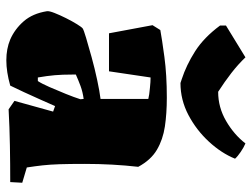

<svg xmlns="http://www.w3.org/2000/svg" viewBox="-112 -652 776 591"><g transform="rotate(90 275.5 -356.0)"><path d="M243 0Q158 24 101 0Q69 -14 45 -41.5Q21 -69 14 -113Q13 -120 19.5 -136.5Q26 -153 35.5 -172Q45 -191 54 -205.5Q63 -220 67 -223Q71 -226 96 -233.5Q121 -241 155.5 -250.5Q190 -260 225 -267.5Q260 -275 284 -278V-425Q273 -428 250 -430Q241 -431 232.5 -431.5Q224 -432 218 -432L199 -304H82L57 -438L72 -462Q99 -467 154.5 -474.5Q210 -482 280 -482Q329 -482 369 -476Q409 -470 440.5 -451.5Q472 -433 493 -394Q484 -315 484 -230Q484 -182 485 -152Q486 -122 488.5 -99.5Q491 -77 495 -51L542 -37L540 0Q485 0 428 1Q371 2 316 5L290 -13L323 -132L306 -138Q299 -122 287 -95Q275 -68 263 -42Q251 -16 243 0ZM218 -85H229Q237 -97 247.5 -121Q258 -145 268.5 -171Q279 -197 285 -216L284 -226Q262 -223 244.5 -216.5Q227 -210 209 -202V-191Q209 -160 211 -137Q213 -114 218 -85ZM235 -524 223 -528Q180 -542 137.5 -569Q95 -596 58 -646V-664L156 -724Q178 -701 204.5 -680.5Q231 -660 262 -640Q310 -640 352 -664.5Q394 -689 421 -724Q433 -719 447 -709.5Q461 -700 468 -692Q451 -650 415.5 -611.5Q380 -573 333.5 -548.5Q287 -524 235 -524Z"/></g></svg>

Font: Labrada Black
Style: Regular
Weight: 900
Designer: Mercedes Jáuregui
Foundry: Omnibus-Type Team
Version: Version 1.000; ttfautohint (v1.8.4.7-5d5b)